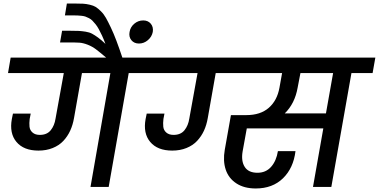

<svg xmlns="http://www.w3.org/2000/svg" viewBox="-20 -1070 2168 1099"><path d="M498 0 611.8 -651.9H449.2L403.8 -395Q397 -355 381.8 -322Q366.7 -289.1 342.3 -263.2Q317.9 -237.3 281.5 -222.7Q245.1 -208 200.2 -208Q115.7 -208 74.2 -257.6Q32.7 -307.1 47.9 -389.2Q48.8 -394 51 -404.5Q53.2 -415 54.2 -419.9H155.8L149.9 -389.2Q147 -365.2 148.9 -345Q150.9 -324.7 166.3 -311.3Q181.6 -297.9 208 -297.9Q249 -297.9 270.5 -324.7Q292 -351.6 297.9 -391.1L345.2 -651.9H25.9L41 -740.2H854L838.9 -651.9H716.8L602.1 0Z M591.8 -736.8Q550.8 -771.5 529.5 -787.6Q508.3 -803.7 482.2 -814Q456.1 -824.2 434.8 -825.7Q413.6 -827.1 368.7 -827.1H323.7L335.4 -894H378.4Q413.1 -894 430.7 -893.1Q448.2 -892.1 470 -888.7Q491.7 -885.3 507.1 -877Q522.5 -868.7 541.3 -855Q560.1 -841.3 583.5 -818.8Q573.7 -845.2 564 -866.2Q554.2 -887.2 545.4 -903.3Q536.6 -919.4 526.9 -931.4Q517.1 -943.4 508.8 -951.9Q500.5 -960.4 489.3 -966.1Q478 -971.7 469.5 -974.9Q460.9 -978 447.8 -979.5Q434.6 -981 424.6 -981.4Q414.6 -981.9 398.4 -981.9H351.6L362.8 -1049.8H407.7Q437.5 -1049.8 455.1 -1048.8Q472.7 -1047.9 493.9 -1043Q515.1 -1038.1 528.1 -1030Q541 -1022 557.6 -1005.6Q574.2 -989.3 586.4 -967.5Q598.6 -945.8 614.7 -911.9Q630.9 -877.9 646.5 -836.4Q662.1 -794.9 681.6 -736.8ZM775.4 -820.8Q747.6 -820.8 731.9 -840.1Q716.3 -859.4 721.7 -887.2Q726.1 -915 748.5 -934.1Q771 -953.1 799.8 -953.1Q827.6 -953.1 843.3 -934.1Q858.9 -915 854.5 -887.2Q849.1 -859.4 826.4 -840.1Q803.7 -820.8 775.4 -820.8Z M1683.6 -567.9Q1667.5 -477.1 1609.9 -420.9H1845.7L1886.7 -651.9H1699.7ZM1671.4 -205.1Q1659.7 -107.9 1599.9 -49.6Q1540 8.8 1443.8 8.8Q1377.4 8.8 1333 -20.3Q1288.6 -49.3 1272 -99.1Q1255.4 -148.9 1266.6 -212.9L1301.8 -411.1H1389.6Q1470.7 -411.1 1518.6 -452.9Q1566.4 -494.6 1579.6 -567.9L1594.7 -651.9H1214.8L1169.4 -395Q1162.6 -355 1147.5 -322Q1132.3 -289.1 1107.9 -263.2Q1083.5 -237.3 1047.1 -222.7Q1010.7 -208 965.8 -208Q881.3 -208 839.8 -257.6Q798.3 -307.1 813.5 -389.2Q814.5 -394 816.7 -404.5Q818.8 -415 819.8 -419.9H921.4L915.5 -389.2Q912.6 -365.2 914.6 -345Q916.5 -324.7 931.9 -311.3Q947.3 -297.9 973.6 -297.9Q1014.6 -297.9 1036.1 -324.7Q1057.6 -351.6 1063.5 -391.1L1110.8 -651.9H791.5L806.6 -740.2H2128.4L2112.8 -651.9H1991.7L1876.5 0H1771.5L1830.6 -335H1392.6L1368.7 -203.1Q1359.4 -147.9 1380.9 -114.5Q1402.3 -81.1 1453.6 -81.1Q1502 -81.1 1532 -115.2Q1562 -149.4 1570.8 -205.1Z"/></svg>

Font: Poppins Medium
Style: Italic
Weight: 500
Italic angle: -10°
Designer: Ninad Kale (Devanagari), Jonny Pinhorn (Latin)
Foundry: Indian Type Foundry
Version: Version 3.200;PS 1.000;hotconv 16.6.54;makeotf.lib2.5.65590